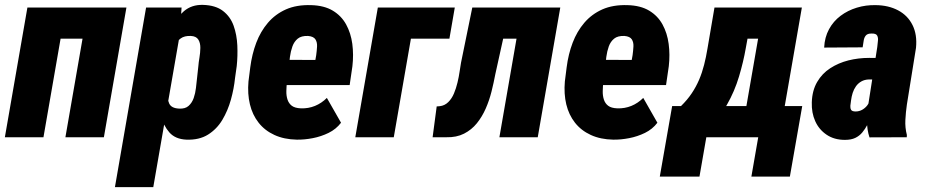

<svg xmlns="http://www.w3.org/2000/svg" viewBox="-33 -559 3780 782"><path d="M374 -528.3 352.1 -401.4H162.6L185.1 -528.3ZM235.8 -528.3 144 0H-13.2L78.6 -528.3ZM481.9 -528.3 390.1 0H233.4L325.2 -528.3Z M699.2 -418 591.3 203.1H435.1L562 -528.3H706.5ZM931.2 -290 924.3 -241.2Q919.9 -198.2 907.5 -153.3Q895 -108.4 872.6 -70.8Q850.1 -33.2 814.2 -10.7Q778.3 11.7 726.1 9.8Q681.2 7.8 657 -19.5Q632.8 -46.9 622.6 -87.4Q612.3 -127.9 610.4 -170.2Q608.4 -212.4 609.4 -243.2L614.3 -278.3Q620.1 -313.5 631.6 -358.4Q643.1 -403.3 663.6 -444.6Q684.1 -485.8 715.8 -513.2Q747.6 -540.5 793.9 -539.1Q845.2 -537.6 875.2 -514.4Q905.3 -491.2 918.5 -454.3Q931.6 -417.5 933.6 -374Q935.5 -330.6 931.2 -290ZM769.5 -240.7 774.9 -290Q775.9 -304.2 779.3 -324Q782.7 -343.8 783 -364Q783.2 -384.3 774.7 -397.9Q766.1 -411.6 744.1 -412.6Q718.3 -413.6 703.1 -402.6Q688 -391.6 679.9 -373.3Q671.9 -355 668.7 -333.7Q665.5 -312.5 664.1 -292.5L656.7 -231Q653.3 -209.5 650.4 -183.3Q647.5 -157.2 656 -137.7Q664.6 -118.2 696.3 -116.7Q721.2 -115.2 735.1 -127.7Q749 -140.1 755.9 -159.7Q762.7 -179.2 765.1 -200.9Q767.6 -222.7 769.5 -240.7Z M1175.8 9.8Q1124 8.8 1084.7 -9.3Q1045.4 -27.3 1020.3 -59.3Q995.1 -91.3 984.9 -134Q974.6 -176.8 979 -227.1L986.3 -284.7Q993.2 -338.4 1010.7 -384.8Q1028.3 -431.2 1058.3 -466.3Q1088.4 -501.5 1131.8 -520.8Q1175.3 -540 1234.4 -538.1Q1287.6 -536.6 1322.5 -515.6Q1357.4 -494.6 1376.7 -459.5Q1396 -424.3 1401.9 -380.4Q1407.7 -336.4 1402.3 -289.1L1391.1 -212.4H1033.7L1051.8 -315.4L1251.5 -314.9L1254.9 -334.5Q1257.3 -352.1 1258.3 -369.4Q1259.3 -386.7 1251.7 -398.7Q1244.1 -410.6 1221.7 -412.6Q1194.3 -413.6 1179.7 -401.6Q1165 -389.6 1158 -369.9Q1150.9 -350.1 1147.9 -327.4Q1145 -304.7 1143.1 -284.7L1135.7 -226.6Q1133.8 -207 1133.3 -188.2Q1132.8 -169.4 1137.9 -153.6Q1143.1 -137.7 1155.5 -128.2Q1168 -118.7 1192.9 -117.7Q1223.1 -116.7 1250 -127.7Q1276.9 -138.7 1298.3 -160.2L1356 -59.1Q1335.9 -32.7 1305.4 -17.8Q1274.9 -2.9 1241 3.7Q1207 10.3 1175.8 9.8Z M1819.3 -528.3 1797.4 -401.4H1640.6L1570.8 0H1414.1L1505.9 -528.3Z M2141.1 -528.3 2119.1 -401.4H1907.7L1929.7 -528.3ZM2249 -528.3 2157.2 0H2001L2092.8 -528.3ZM1890.6 -528.3H2044.4L1984.4 -256.8Q1978 -222.7 1969 -186.5Q1960 -150.4 1945.3 -116.9Q1930.7 -83.5 1909.2 -56.9Q1887.7 -30.3 1856.9 -14.6Q1826.2 1 1784.7 0H1729L1745.6 -125.5L1758.3 -126.5Q1778.3 -128.9 1792.7 -143.1Q1807.1 -157.2 1815.9 -178.2Q1824.7 -199.2 1830.3 -222.7Q1835.9 -246.1 1838.9 -267.3Q1841.8 -288.6 1844.7 -303.7Z M2464.4 9.8Q2412.6 8.8 2373.3 -9.3Q2334 -27.3 2308.8 -59.3Q2283.7 -91.3 2273.4 -134Q2263.2 -176.8 2267.6 -227.1L2274.9 -284.7Q2281.7 -338.4 2299.3 -384.8Q2316.9 -431.2 2346.9 -466.3Q2377 -501.5 2420.4 -520.8Q2463.9 -540 2522.9 -538.1Q2576.2 -536.6 2611.1 -515.6Q2646 -494.6 2665.3 -459.5Q2684.6 -424.3 2690.4 -380.4Q2696.3 -336.4 2690.9 -289.1L2679.7 -212.4H2322.3L2340.3 -315.4L2540 -314.9L2543.5 -334.5Q2545.9 -352.1 2546.9 -369.4Q2547.9 -386.7 2540.3 -398.7Q2532.7 -410.6 2510.3 -412.6Q2482.9 -413.6 2468.3 -401.6Q2453.6 -389.6 2446.5 -369.9Q2439.5 -350.1 2436.5 -327.4Q2433.6 -304.7 2431.6 -284.7L2424.3 -226.6Q2422.4 -207 2421.9 -188.2Q2421.4 -169.4 2426.5 -153.6Q2431.6 -137.7 2444.1 -128.2Q2456.5 -118.7 2481.4 -117.7Q2511.7 -116.7 2538.6 -127.7Q2565.4 -138.7 2586.9 -160.2L2644.5 -59.1Q2624.5 -32.7 2594 -17.8Q2563.5 -2.9 2529.5 3.7Q2495.6 10.3 2464.4 9.8Z M2877 -528.3H3034.7L3004.4 -362.3Q2995.1 -308.6 2977.1 -247.8Q2959 -187 2927.7 -132.3Q2896.5 -77.6 2849.6 -41.3Q2802.7 -4.9 2737.8 0H2719.7L2730 -125L2740.2 -126.5Q2766.6 -152.3 2784.4 -179Q2802.2 -205.6 2814.5 -234.4Q2826.7 -263.2 2834.7 -294.7Q2842.8 -326.2 2848.6 -361.8ZM2918.9 -528.3H3232.9L3141.1 0H2984.9L3054.7 -401.4H2897ZM2704.6 -127H3234.4L3184.1 160.2H3027.3L3055.2 0H2843.8L2815.9 160.2H2654.3Z M3503.4 -132.8 3540 -367.2Q3541 -379.9 3542.7 -392.3Q3544.4 -404.8 3539.8 -413.8Q3535.2 -422.9 3517.6 -422.4Q3500.5 -422.9 3493.4 -414.3Q3486.3 -405.8 3484.6 -392.6Q3482.9 -379.4 3480.5 -366.2L3323.7 -365.2Q3325.7 -407.2 3343.5 -439.9Q3361.3 -472.7 3390.6 -494.6Q3419.9 -516.6 3456.8 -527.8Q3493.7 -539.1 3533.7 -538.1Q3585.9 -537.6 3625 -516.8Q3664.1 -496.1 3683.6 -457Q3703.1 -418 3697.8 -364.3L3660.6 -132.8Q3656.2 -102.5 3654.5 -70.8Q3652.8 -39.1 3660.6 -9.3L3660.2 0L3508.3 0.5Q3498 -31.2 3498.3 -65.4Q3498.5 -99.6 3503.4 -132.8ZM3554.2 -322.8 3539.6 -234.9 3506.3 -235.4Q3488.3 -234.9 3475.1 -227.3Q3461.9 -219.7 3453.4 -207.8Q3444.8 -195.8 3439.9 -180.7Q3435.1 -165.5 3433.1 -148.9Q3431.2 -138.2 3430.4 -128.2Q3429.7 -118.2 3433.6 -111.6Q3437.5 -105 3451.7 -105Q3466.3 -105 3478.5 -111.8Q3490.7 -118.7 3499 -129.4Q3507.3 -140.1 3509.3 -153.8L3518.6 -87.4Q3509.3 -68.8 3500 -51.3Q3490.7 -33.7 3479 -19.5Q3467.3 -5.4 3450.4 2.7Q3433.6 10.7 3408.2 10.7Q3364.7 10.7 3333.7 -10.3Q3302.7 -31.2 3287.4 -65.4Q3272 -99.6 3273.4 -142.1Q3274.9 -190.4 3295.2 -225.1Q3315.4 -259.8 3348.6 -281.2Q3381.8 -302.7 3422.4 -313Q3462.9 -323.2 3506.8 -323.2Z"/></svg>

Font: Roboto Condensed Black
Style: Italic
Weight: 900
Italic angle: -12°
Designer: Christian Robertson
Foundry: Google
Version: Version 3.008; 2023